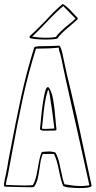

<svg xmlns="http://www.w3.org/2000/svg" viewBox="-21 -941 483 971"><path d="M337 -813Q280 -766 271 -748Q264 -741 209 -741Q180 -741 156.5 -743.5Q133 -746 129 -750V-758Q157 -782 209 -836Q257 -889 296 -921Q309 -914 322 -902Q335 -890 353 -870L372 -850V-844Q365 -837 337 -813ZM299 -910Q265 -883 206 -820Q175 -787 142 -756Q175 -750 214 -750Q242 -750 262 -754Q268 -765 286.5 -782.5Q305 -800 325 -816Q348 -834 361 -847ZM382 10Q360 10 332 7.5Q304 5 298 -2Q288 -25 278 -75Q272 -105 266.5 -124.5Q261 -144 252 -162Q247 -163 237 -163L208 -162L196 -163Q187 -144 183.5 -119.5Q180 -95 179 -90Q175 -59 169.5 -37.5Q164 -16 153 2L151 3L147 5H148L139 6L79 5Q29 3 2 3L1 2L-1 -3Q-1 -14 2.5 -30.5Q6 -47 8 -55Q19 -111 22 -132Q58 -323 85.5 -449.5Q113 -576 152 -701L157 -705H162Q168 -708 226 -708Q240 -709 254.5 -709Q269 -709 280 -710Q290 -699 299 -650Q315 -570 340 -470L367 -353L442 -3V0Q437 10 382 10ZM431 -4Q427 -24 371 -275Q363 -312 336 -430Q309 -548 289 -647L284 -667Q277 -685 276 -700Q229 -695 161 -695Q122 -571 94.5 -445Q67 -319 33 -132L18 -52Q16 -45 12.5 -30.5Q9 -16 9 -6Q72 -3 103 -3Q134 -3 145 -5Q155 -21 160.5 -42.5Q166 -64 171 -94Q179 -146 189 -170L193 -173L226 -175Q235 -175 244 -173.5Q253 -172 260 -169Q273 -144 279.5 -114Q286 -84 287 -79Q296 -33 305 -9Q315 -8 329 -5.5Q343 -3 352 -2Q372 0 383 0Q410 0 431 -4ZM200 -280Q188 -280 181 -287Q200 -500 220 -500H224Q240 -481 247.5 -439Q255 -397 260 -333Q261 -322 262 -310Q263 -298 265 -286L260 -281ZM254 -291Q242 -392 233 -445Q232 -449 230 -465Q228 -481 222 -488Q211 -454 205.5 -418.5Q200 -383 195 -328L191 -290Q197 -289 210 -289Q224 -289 254 -291Z"/></svg>

Font: Londrina Outline
Style: Regular
Weight: 400
Designer: Marcelo Magalhaes
Foundry: Marcelo Magalhães
Version: Version 1.002